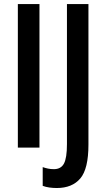

<svg xmlns="http://www.w3.org/2000/svg" viewBox="-20 -734 527 955"><path d="M68.8 0V-713.9H176.3V0ZM262.7 201.2Q243.7 201.2 225.8 198.7Q208 196.3 192.4 190.4V97.2Q204.6 101.6 218.5 104.5Q232.4 107.4 248 107.4Q283.2 107.4 298.1 79.6Q313 51.8 313 -17.1V-713.9H419.9V-14.6Q419.9 106 379.4 153.6Q338.9 201.2 262.7 201.2Z"/></svg>

Font: Open Sans Condensed SemiBold
Style: Regular
Weight: 600
Width: 3
Designer: Monotype Design Team
Foundry: Monotype Imaging Inc.
Version: Version 3.000; ttfautohint (v1.8.4)